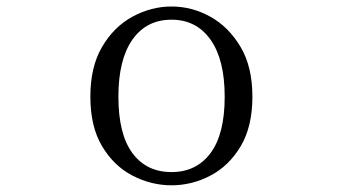

<svg xmlns="http://www.w3.org/2000/svg" viewBox="-20 -548 1040 582"><path d="M253.9 -254.9Q253.9 -345.7 289.6 -406.2Q325.2 -466.8 381.8 -497.6Q438.5 -528.3 500 -528.3Q561.5 -528.3 617.2 -497.6Q672.9 -466.8 709 -406.2Q745.1 -345.7 745.1 -254.9Q745.1 -164.1 709.5 -104.5Q673.8 -44.9 617.7 -15.6Q561.5 13.7 500 13.7Q438.5 13.7 381.8 -15.6Q325.2 -44.9 289.6 -104.5Q253.9 -164.1 253.9 -254.9ZM338.9 -254.9Q338.9 -141.6 381.3 -84Q423.8 -26.4 500 -26.4Q575.2 -26.4 618.2 -84Q661.1 -141.6 661.1 -254.9Q661.1 -367.2 618.2 -427.7Q575.2 -488.3 500 -488.3Q423.8 -488.3 381.3 -427.7Q338.9 -367.2 338.9 -254.9Z"/></svg>

Font: GenEi Koburi Mincho v6
Style: Regular
Weight: 400
Designer: o_tamon (Modified)
Foundry: o_tamon / Adobe Systems Incorporated
Version: Version 6.1